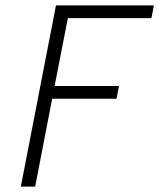

<svg xmlns="http://www.w3.org/2000/svg" viewBox="-20 -690 590 710"><path d="M57 0 187 -670H549L540 -623H231L182 -372H420L411 -325H173L110 0Z"/></svg>

Font: Lode Dark Term
Style: Italic
Weight: 400
Italic angle: -11°
Monospace: yes
Designer: Belleve Invis
Foundry: Belleve Invis
Version: Version 29.2.0